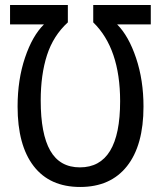

<svg xmlns="http://www.w3.org/2000/svg" viewBox="-20 -734 640 764"><path d="M580 -637H446Q492 -591 521.5 -503Q551 -415 551 -310Q551 -156 485.5 -73Q420 10 299 10Q178 10 114 -73Q50 -156 50 -310Q50 -417 79.5 -504.5Q109 -592 155 -637H20V-714H250V-645Q192 -592 167 -514.5Q142 -437 142 -334Q142 -201 180 -134.5Q218 -68 298 -68Q458 -68 458 -331Q458 -541 351 -645V-714H580Z"/></svg>

Font: Noto Sans Mono UI
Style: Regular
Weight: 400
Monospace: yes
Designer: Monotype Design team
Foundry: Monotype Imaging Inc.
Version: Version 1.000